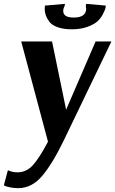

<svg xmlns="http://www.w3.org/2000/svg" viewBox="-29 -715 598 996"><path d="M12 168Q35 179 61 179Q107 179 140.5 143Q174 107 220 20L81 -500H241L314 -146L467 -500H549L303 11Q242 137 188.5 199Q135 261 66 261Q43 261 24 257Q5 253 -2 250L-9 246ZM353 -624Q418 -624 418 -670L416 -683L418 -695L520 -686Q520 -681 518 -672.5Q516 -664 505.5 -643Q495 -622 478.5 -606Q462 -590 426.5 -576.5Q391 -563 344 -563Q300 -563 269.5 -574Q239 -585 226 -603.5Q213 -622 208 -637Q203 -652 203 -668L204 -686L308 -695L306 -683Q299 -671 299 -658Q299 -624 353 -624Z"/></svg>

Font: Arsenal
Style: Bold Italic
Weight: 700
Italic angle: -9°
Designer: Andrij Shevchenko
Foundry: Stairsfor.com
Version: Version 1.000